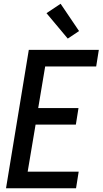

<svg xmlns="http://www.w3.org/2000/svg" viewBox="-20 -1000 545 1020"><path d="M12 0 133 -735H505L491 -647H220L183 -426H397L383 -338H169L127 -88H398L384 0ZM340 -795 227 -930 302 -980 400 -835Z"/></svg>

Font: Iosevka Term Curly Semibold
Style: Italic
Weight: 600
Italic angle: -9°
Designer: Belleve Invis
Foundry: Belleve Invis
Version: Version 32.3.0